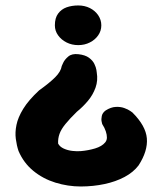

<svg xmlns="http://www.w3.org/2000/svg" viewBox="-20 -675 590 697"><path d="M273.5 2Q226.5 2 181.2 -12Q136 -26 100.9 -54.8Q65.8 -83.5 47.2 -127Q40.5 -147 37.4 -170.8Q34.2 -194.5 39.8 -221.6Q45.2 -248.8 64.4 -280Q83.5 -311.2 121.8 -346.8Q159.8 -374 180.4 -394.6Q201 -415.2 204.2 -435.5Q204.2 -435.5 209.4 -447Q214.5 -458.5 227.8 -469.8Q241 -481 264.8 -478.2Q289.2 -475.5 303 -465.4Q316.8 -455.2 322.6 -442.9Q328.5 -430.5 329.9 -421.4Q331.2 -412.2 331.2 -412.2Q336.2 -383.2 326.8 -356.8Q317.2 -330.2 299 -308.6Q280.8 -287 259.2 -269.5Q233.5 -244.5 217.8 -225.1Q202 -205.8 196 -188.9Q190 -172 191 -153.8Q197 -142.2 211.5 -135.6Q226 -129 243.1 -127.1Q260.2 -125.2 274.2 -126.5Q300.5 -128.8 325.4 -136.2Q350.2 -143.8 361.8 -158Q368 -165.5 368.1 -175.6Q368.2 -185.8 364.1 -198.2Q360 -210.8 351 -224.8Q351 -224.8 349 -233.4Q347 -242 349.5 -253.9Q352 -265.8 363.8 -274.2Q382.5 -286 400 -286.9Q417.5 -287.8 431.2 -282.8Q445 -277.8 452.8 -272.2Q460.5 -266.8 460.5 -266.8Q509.2 -218.5 513.1 -172.8Q517 -127 483 -74.5Q464 -49.5 432 -32.5Q400 -15.5 359.6 -6.9Q319.2 1.8 273.5 2ZM264 -511.2Q240.8 -511.2 221.6 -520.9Q202.5 -530.5 190.9 -546.8Q179.2 -563 179.2 -583Q179.2 -609.8 190.9 -625.6Q202.5 -641.5 221.6 -648.4Q240.8 -655.2 264 -655.2Q287.2 -655.2 306.2 -645.8Q325.2 -636.2 336.5 -619.6Q347.8 -603 347.8 -583Q347.8 -563 336.5 -546.8Q325.2 -530.5 306.2 -520.9Q287.2 -511.2 264 -511.2Z"/></svg>

Font: Sour Gummy Black
Style: Regular
Weight: 900
Version: Version 1.000